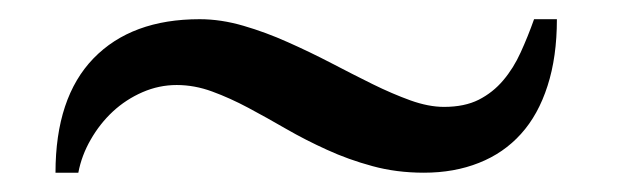

<svg xmlns="http://www.w3.org/2000/svg" viewBox="-20 -442 647 201"><path d="M563 -421.9Q563 -382.3 553.2 -352.1Q543.5 -321.8 525.4 -301.8Q507.3 -281.7 481.4 -271.5Q455.6 -261.2 423.8 -261.2Q395 -261.2 369.9 -268.1Q344.7 -274.9 322.3 -285.2Q299.8 -295.4 279.5 -307.1Q259.3 -318.8 240 -329.1Q220.7 -339.4 202.1 -346.2Q183.6 -353 165 -353Q146.5 -353 129.2 -345.5Q111.8 -337.9 98.1 -325.2Q84.5 -312.5 75 -295.9Q65.4 -279.3 62 -261.2H38.1Q38.1 -339.8 77.9 -380.9Q117.7 -421.9 189 -421.9Q211.4 -421.9 234.9 -415Q258.3 -408.2 281.2 -397.9Q304.2 -387.7 326.7 -376Q349.1 -364.3 369.9 -354Q390.6 -343.8 409.7 -336.9Q428.7 -330.1 444.8 -330.1Q466.3 -330.1 481.2 -337.6Q496.1 -345.2 506.8 -357.9Q517.6 -370.6 525.1 -387.2Q532.7 -403.8 539.1 -421.9Z"/></svg>

Font: Righma Çiddhi
Style: Regular
Weight: 400
Designer: R.S. Wihananto
Foundry: R.S. Wihananto
Version: Version 2.0.1